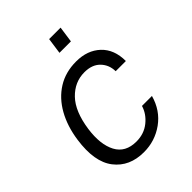

<svg xmlns="http://www.w3.org/2000/svg" viewBox="-202 -802 919 919"><g transform="rotate(-45 258.0 -342.0)"><path d="M230.5 10Q133 10 80.8 -57.5Q28.5 -125 47.5 -257Q59 -337.5 93 -398.2Q127 -459 181.2 -493Q235.5 -527 307.5 -527Q383.5 -527 430.5 -482.8Q477.5 -438.5 477.5 -360H408.5Q408 -403.5 379.5 -433Q351 -462.5 299 -462.5Q233 -462.5 184.2 -412Q135.5 -361.5 120.5 -257.5Q107.5 -164 137.2 -107.8Q167 -51.5 241 -51.5Q293 -51.5 330.2 -81.5Q367.5 -111.5 380 -153.5H447.5Q426 -76.5 365.8 -33.2Q305.5 10 230.5 10ZM280.5 -612.5 292 -694H369.5L358 -612.5Z"/></g></svg>

Font: Public Sans Light
Style: Italic
Weight: 300
Italic angle: -8°
Designer: The Public Sans project authors (U.S. Web Design System). Libre Franklin designed by Pablo Impallari and Rodrigo Fuenzal
Version: Version 1.007; ttfautohint (v1.8.1) -l 8 -r 50 -G 200 -x 14 